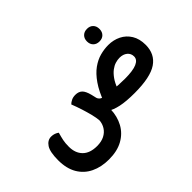

<svg xmlns="http://www.w3.org/2000/svg" viewBox="-158 -1004 1590 1590"><g transform="rotate(-45 637.5 -209.0)"><path d="M908.6 -140.6Q1002.1 -140.6 1047.1 -160.4Q1092.2 -180.2 1092.2 -217.9Q1092.2 -252.7 1066.3 -274.2Q1040.4 -295.8 998.1 -295.8Q974.9 -295.8 948.9 -287.9Q923 -280 897.2 -260.5Q871.4 -240.9 847.9 -207.8Q824.4 -174.8 805.5 -123.6L646.1 -123Q681.9 -219.4 724.5 -280.9Q767.1 -342.4 814.3 -376.2Q861.6 -410.1 910.6 -423.2Q959.7 -436.3 1007.2 -436.3Q1067.7 -436.3 1118 -411.3Q1168.3 -386.2 1198.1 -337.5Q1228 -288.8 1228 -217.9Q1228 -110.2 1146.9 -55.1Q1065.8 0 881.2 0Q782.2 0 720 -13.4Q657.8 -26.9 625 -49.9Q592.2 -73 579.2 -101L624.9 -212.4Q628.6 -181 651.5 -167.9Q674.3 -154.8 723.7 -148.8Q731.3 -147.8 742.7 -148.9Q754.2 -150 762 -149Q796.3 -145 831.4 -142.8Q866.5 -140.6 908.6 -140.6ZM514.9 -47.2Q512.2 -79.9 501.6 -122.2Q491.1 -164.4 476.1 -211.6Q461 -258.8 443 -304.6Q454.8 -317.2 475.1 -327.3Q495.3 -337.5 522.7 -337.5Q560.2 -337.5 582.3 -316.6Q604.3 -295.8 617.8 -242.2Q630.3 -194.1 637.1 -147.5Q643.9 -100.9 645.4 -46.9Q642.7 35.8 607.4 100.4Q572.1 164.9 505.6 201.8Q439.1 238.8 342.1 238.8Q252.3 238.8 183.9 205.7Q115.5 172.7 77.3 107.4Q39.1 42 39.1 -53.9Q39.1 -152.2 66.4 -193.4Q93.8 -234.6 137 -234.6Q157.4 -234.6 174.8 -228.2Q192.1 -221.8 204.4 -212.2Q193.2 -172.8 187 -143Q180.9 -113.2 180.9 -71.4Q180.9 3.3 224.2 46.9Q267.6 90.6 350.7 90.6Q401.6 90.6 437.3 72.3Q473 53.9 492.8 22.3Q512.6 -9.2 514.9 -47.2ZM977.3 -508Q943.7 -508 923.6 -528.3Q903.5 -548.5 903.5 -581.8Q903.5 -615.1 923.8 -635.3Q944 -655.6 977.3 -655.6Q1011 -655.6 1030.7 -635.3Q1050.4 -615.1 1050.4 -581.8Q1050.4 -548.5 1030.7 -528.3Q1011 -508 977.3 -508Z"/></g></svg>

Font: Baloo Bhaijaan 2
Style: Regular
Weight: 400
Designer: Sanskriti Dholi, Noopur Datye and Ek Type
Foundry: Ek Type
Version: Version 1.701